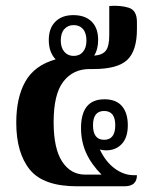

<svg xmlns="http://www.w3.org/2000/svg" viewBox="-20 -653 561 673"><path d="M250 0Q132 0 84.5 -58.5Q37 -117 37 -223Q37 -311 69 -367.5Q101 -424 175 -445Q164 -456 157.5 -473Q151 -490 151 -513Q151 -554 174 -577Q197 -600 237 -600Q278 -600 301 -577.5Q324 -555 324 -513Q324 -480 310 -458Q339 -460 351 -475.5Q363 -491 363 -530V-632Q402 -635 431 -626Q460 -617 460 -576V-551Q460 -475 426 -443Q392 -411 308 -411H294Q236 -411 202 -367Q168 -323 168 -225Q168 -132 198 -86.5Q228 -41 278 -41H336Q300 -77 282 -117Q264 -157 264 -204Q264 -305 346 -305Q387 -305 407.5 -281Q428 -257 428 -214Q428 -171 407 -148.5Q386 -126 352 -126Q340 -126 330 -129Q350 -86 382 -62.5Q414 -39 448 -39H460Q460 0 416 0ZM238 -457Q259 -457 271 -471.5Q283 -486 283 -511Q283 -537 271 -551Q259 -565 238 -565Q218 -565 205.5 -551Q193 -537 193 -511Q193 -486 205.5 -471.5Q218 -457 238 -457ZM345 -163Q384 -163 384 -214Q384 -264 345 -264Q306 -264 306 -214Q306 -163 345 -163Z"/></svg>

Font: Noto Serif Thai ExtraCondensed
Style: Bold
Weight: 700
Width: 2
Designer: Monotype Design Team
Foundry: Monotype Imaging Inc.
Version: Version 2.002; ttfautohint (v1.8.4.7-5d5b)